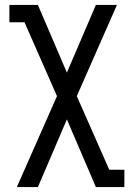

<svg xmlns="http://www.w3.org/2000/svg" viewBox="-20 -540 540 775"><path d="M48 215 210 -152 79 -450H18V-520H133L250 -247L367 -520H452L290 -152L421 145H482V215H367L250 -58L133 215Z"/></svg>

Font: Iosevka Algr
Style: Regular
Weight: 400
Monospace: yes
Designer: Belleve Invis
Foundry: Belleve Invis
Version: Version 26.0.2; ttfautohint (v1.8.3)